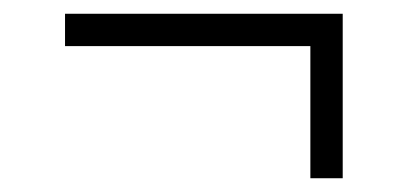

<svg xmlns="http://www.w3.org/2000/svg" viewBox="-20 -386 598 279"><path d="M74.5 -366H478V-319H74.5ZM478 -343V-127H431V-343Z"/></svg>

Font: Newsreader 60pt
Style: Bold
Weight: 700
Designer: Hugues Gentile
Foundry: Production Type
Version: Version 1.003